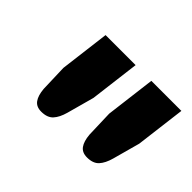

<svg xmlns="http://www.w3.org/2000/svg" viewBox="-67 -850 522 522"><g transform="rotate(45 193.5 -589.5)"><path d="M77.5 -454ZM211 -725 193 -581 171.5 -502.5Q165 -479 153.5 -466.5Q142 -454 119 -454Q100 -454 91 -466.5Q82 -479 80 -502.5L77.5 -581L95.5 -725ZM387 -725 369 -581 347.5 -502.5Q341 -479 329.5 -466.5Q318 -454 295 -454Q276 -454 267 -466.5Q258 -479 256 -502.5L253.5 -581L271.5 -725Z"/></g></svg>

Font: Lato Heavy
Style: Italic
Weight: 800
Italic angle: -7°
Designer: Lukasz Dziedzic
Foundry: tyPoland Lukasz Dziedzic
Version: Version 2.007; 2014-02-27